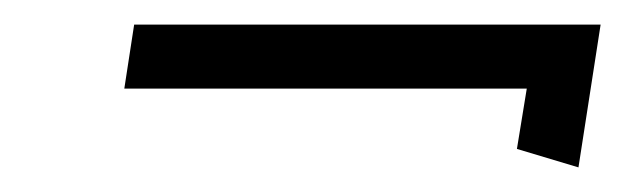

<svg xmlns="http://www.w3.org/2000/svg" viewBox="-20 -336 508 156"><path d="M81 -264H408L400 -215L450 -200L468 -316H89Z"/></svg>

Font: Charger Sport
Style: ExLitNrwObl
Weight: 200
Designer: Jasper
Foundry: Cannot Into Space Fonts
Version: Version 1.1